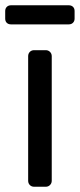

<svg xmlns="http://www.w3.org/2000/svg" viewBox="-32 -711 304 731"><path d="M-12.2 -640.1V-668.9Q-12.2 -678.7 -6.1 -684.8Q0 -690.9 9.8 -690.9H230Q239.7 -690.9 245.8 -685.1Q252 -679.2 252 -668.9V-640.1Q252 -630.4 245.8 -624.3Q239.7 -618.2 230 -618.2H9.8Q0 -618.2 -6.1 -624Q-12.2 -629.9 -12.2 -640.1ZM75.2 -22.9V-497.1Q75.2 -506.8 81.5 -513.4Q87.9 -520 98.1 -520H142.1Q151.9 -520 158.4 -513.4Q165 -506.8 165 -497.1V-22.9Q165 -13.2 158.4 -6.6Q151.9 0 142.1 0H98.1Q87.9 0 81.5 -6.6Q75.2 -13.2 75.2 -22.9Z"/></svg>

Font: Rubik AZ
Style: Regular
Weight: 400
Designer: Hubert and Fischer
Foundry: Hubert & Fischer
Version: Version 2.000